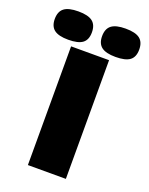

<svg xmlns="http://www.w3.org/2000/svg" viewBox="-234 -980 826 1064"><g transform="rotate(20 179.0 -448.0)"><path d="M67 -700H291V0H67ZM40 -896Q97 -896 123 -876Q149 -856 149 -812Q149 -768 123 -748.5Q97 -729 39 -729Q-18 -729 -44 -749Q-70 -769 -70 -812Q-70 -856 -44 -876Q-18 -896 40 -896ZM318 -896Q376 -896 402 -876Q428 -856 428 -812Q428 -768 402 -748.5Q376 -729 318 -729Q261 -729 235 -749Q209 -769 209 -812Q209 -856 235 -876Q261 -896 318 -896Z"/></g></svg>

Font: Fivo Sans Black
Style: Regular
Weight: 900
Designer: Alexander Slobzheninov
Foundry: Alexander Slobzheninov
Version: 1.0